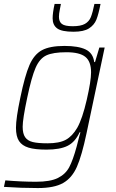

<svg xmlns="http://www.w3.org/2000/svg" viewBox="-39 -751 586 974"><path d="M-19 197 -12 164Q70 171 144 171Q216 171 254.5 152Q293 133 312 97.5Q331 62 350 -8Q353 -20 356.5 -33.5Q360 -47 363 -59L369 -80H365Q342 -30 303.5 -11Q265 8 197 8Q139 8 106 -2Q73 -12 57.5 -35.5Q42 -59 42 -103Q42 -151 64 -255Q87 -367 110.5 -421Q134 -475 174 -496.5Q214 -518 288 -518Q358 -518 395.5 -500Q433 -482 439 -436H443L465 -510H492L400 -75Q376 39 351 95.5Q326 152 281 177.5Q236 203 153 203Q69 203 -19 197ZM353 -103Q379 -149 401 -244.5Q423 -340 423 -384Q423 -439 394 -462.5Q365 -486 298 -486Q230 -486 196 -470Q162 -454 141.5 -407Q121 -360 99 -255Q76 -147 76 -108Q76 -73 88.5 -55Q101 -37 127 -30.5Q153 -24 202 -24Q262 -24 295 -42Q328 -60 353 -103ZM228 -658Q228 -686 238 -731H270Q269 -724 264.5 -702.5Q260 -681 260 -666Q260 -641 275 -629.5Q290 -618 330 -618Q371 -618 392 -630Q413 -642 422 -664.5Q431 -687 440 -731H471Q461 -679 450 -651.5Q439 -624 412.5 -607Q386 -590 334 -590Q274 -590 251 -607Q228 -624 228 -658Z"/></svg>

Font: Saira Semi Condensed Thin
Style: Italic
Weight: 100
Width: 4
Italic angle: -12°
Designer: Hector Gatti with collaboration of the Omnibus-Type team
Foundry: Omnibus-Type
Version: Version 1.001; ttfautohint (v1.8)